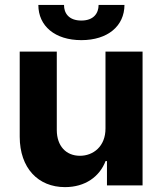

<svg xmlns="http://www.w3.org/2000/svg" viewBox="-20 -756 662 783"><path d="M410.2 -232.2C410.5 -159.1 360.4 -120.7 306.1 -120.7C248.9 -120.7 212 -160.9 211.6 -225.1V-545.5H60.4V-198.2C60.7 -70.7 135.3 7.1 245 7.1C327.1 7.1 386 -35.2 410.5 -99.1H416.2V0H561.4V-545.5H410.2ZM136.4 -735.8C136.4 -649.9 204.2 -592.3 311.8 -592.3C419.4 -592.3 487.2 -649.9 487.6 -735.8H382.1C382.1 -702.4 362.2 -672.2 311.8 -672.2C259.9 -672.2 240.8 -703.1 241.1 -735.8Z"/></svg>

Font: Margiela Sans
Style: Bold
Weight: 700
Designer: Stefan Endress, Andreas Faust
Version: Version 1.100;FEAKit 1.0